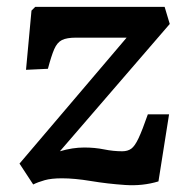

<svg xmlns="http://www.w3.org/2000/svg" viewBox="-20 -530 541 561"><path d="M83 -510H461L476 -460L155 -88Q192 -99 226 -99Q257 -99 284 -93.5Q311 -88 337 -88Q353 -88 363.5 -95.5Q374 -103 385 -126.5Q396 -150 412 -196H474L443 0Q397 14 345.5 10.5Q294 7 246 -1Q198 -9 161 -9Q130 -9 110.5 -3.5Q91 2 77 9L37 -52L350 -420H202Q175 -420 161 -413Q147 -406 138.5 -386.5Q130 -367 120 -329L56 -326L72 -499Z"/></svg>

Font: Literata 12pt SemiBold
Style: Italic
Weight: 600
Italic angle: -2°
Designer: Latin by Veronika Burian and Jose Scaglione. Greek by Irene Vlachou. Cyrillic by Vera Evstafieva
Foundry: TypeTogether
Version: Version 3.002